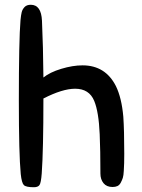

<svg xmlns="http://www.w3.org/2000/svg" viewBox="-20 -783 595 805"><path d="M295 -411Q242 -411 162 -370Q162 -153 155 -56Q152 -16 145.5 -7Q139 2 122 2Q89 2 80 -7Q71 -16 67 -53Q59 -136 59 -362Q59 -615 66 -699Q68 -720 71 -732Q74 -744 83 -753.5Q92 -763 109 -763Q153 -763 156 -696Q161 -587 162 -458Q189 -480 237 -494.5Q285 -509 326 -509Q422 -509 466 -422Q490 -373 497 -294Q501 -237 501 -138Q501 -112 500.5 -99Q500 -86 499 -66.5Q498 -47 495 -37.5Q492 -28 486.5 -17.5Q481 -7 472.5 -3Q464 1 452 1Q427 1 414 -15Q401 -31 401 -55Q401 -154 398 -220Q394 -314 375 -360Q354 -411 295 -411Z"/></svg>

Font: Sniglet
Style: Regular
Weight: 400
Designer: Haley Fiege
Foundry: Haley Fiege, Pablo Impallari, Brenda Gallo
Version: Version 2.000